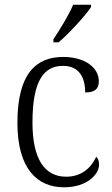

<svg xmlns="http://www.w3.org/2000/svg" viewBox="-20 -786 476 816"><path d="M207 -619V-606H229C275 -645 344 -721 367 -756V-766H291C272 -721 236 -663 207 -619ZM252 10C351 10 401 -46 401 -86C401 -102 397 -112 389 -120C368 -74 328 -35 261 -35C169 -35 118 -111 118 -265C118 -450 170 -506 248 -506C317 -506 342 -456 342 -393C380 -393 400 -406 400 -440C400 -503 335 -544 249 -544C137 -544 54 -478 54 -264C54 -69 138 10 252 10Z"/></svg>

Font: Noto Serif Khmer SemiCondensed Light
Style: Regular
Weight: 300
Width: 4
Designer: Danh Hong and the Monotype Design Team
Foundry: Monotype Imaging Inc.
Version: Version 2.004